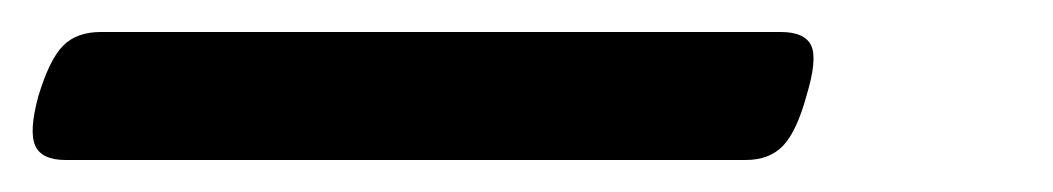

<svg xmlns="http://www.w3.org/2000/svg" viewBox="-88 34 658 120"><path d="M-47 134Q-62 134 -66 125Q-70 116 -64 94Q-57 71 -48.5 62.5Q-40 54 -25 54H400Q415 54 419 62.5Q423 71 416 94Q410 116 401.5 125Q393 134 378 134Z"/></svg>

Font: Playwrite TZ
Style: Regular
Weight: 400
Designer: Veronika Burian, José Scaglione
Foundry: TypeTogether
Version: Version 1.002